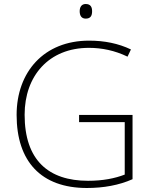

<svg xmlns="http://www.w3.org/2000/svg" viewBox="-20 -929 762 959"><path d="M408 -909C387 -909 378 -893 378 -873C378 -851 387 -836 408 -836C433 -836 440 -851 440 -873C440 -893 433 -909 408 -909ZM375 -355V-319H603V-57C554 -38 494 -26 420 -26C222 -26 103 -129 103 -356C103 -550 224 -690 424 -690C488 -690 553 -677 617 -646L634 -682C571 -712 502 -726 425 -726C199 -726 63 -569 63 -355C63 -123 185 10 414 10C497 10 575 -4 642 -34V-355Z"/></svg>

Font: Noto Sans Myanmar UI ExtraLight
Style: Regular
Weight: 200
Designer: Monotype Design Team
Foundry: Monotype Imaging Inc.
Version: Version 2.103